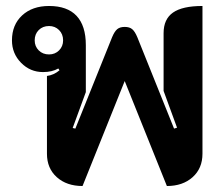

<svg xmlns="http://www.w3.org/2000/svg" viewBox="-20 -613 747 642"><path d="M137 -99V-359Q160 -362 179 -378L175 -384Q154 -372 124 -372Q81 -372 50.5 -403Q20 -434 20 -478Q20 -530 54 -561.5Q88 -593 144 -593Q205 -593 236 -560Q267 -527 267 -462V-305L223 -185L232 -183L355 -489Q363 -508 372 -515.5Q381 -523 397 -523Q413 -523 422 -515.5Q431 -508 439 -489L562 -183L572 -186L527 -309V-502Q527 -549 558.5 -571Q590 -593 657 -593V-99Q657 -50 624 -20.5Q591 9 538 9L397 -342L256 9Q203 9 170 -20.5Q137 -50 137 -99ZM191 -478Q191 -499 177.5 -512.5Q164 -526 144 -526Q123 -526 109.5 -512.5Q96 -499 96 -478Q96 -458 109.5 -444.5Q123 -431 144 -431Q164 -431 177.5 -444.5Q191 -458 191 -478Z"/></svg>

Font: K2D ExtraBold
Style: Regular
Weight: 800
Designer: Katatrad Aksorn Co.,Ltd.
Foundry: Cadson Demak Co.,Ltd.
Version: Version 1.000; ttfautohint (v1.6)